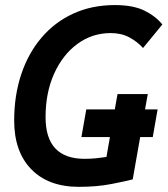

<svg xmlns="http://www.w3.org/2000/svg" viewBox="-20 -723 657 753"><path d="M289.6 9.8Q169.9 9.8 102.8 -59.1Q35.6 -127.9 35.6 -250.5Q35.6 -348.1 63 -430.7Q90.3 -513.2 142.1 -574.5Q193.8 -635.7 266.8 -669.4Q339.8 -703.1 430.7 -703.1Q502 -703.1 545.9 -681.6Q589.8 -660.2 616.7 -627L541 -534.7Q518.6 -559.6 487.3 -576.4Q456.1 -593.3 414.1 -593.3Q341.8 -593.3 283.9 -551Q226.1 -508.8 192.4 -434.3Q158.7 -359.9 158.7 -263.2Q158.7 -100.1 312 -100.1Q335.4 -100.1 356.9 -102.3Q378.4 -104.5 397.5 -107.4L411.1 -185.5H299.3L318.4 -293.9H430.2L440.9 -354H559.6L548.8 -293.9H598.1L579.1 -185.5H529.8L500.5 -19.5Q477.1 -13.2 418.9 -1.7Q360.8 9.8 289.6 9.8Z"/></svg>

Font: CaskaydiaCove NFP SemiBold
Style: Italic
Weight: 600
Italic angle: -10°
Designer: Aaron Bell
Foundry: Saja Typeworks
Version: Version 2111.001; VTT 6.35;Nerd Fonts 3.1.1